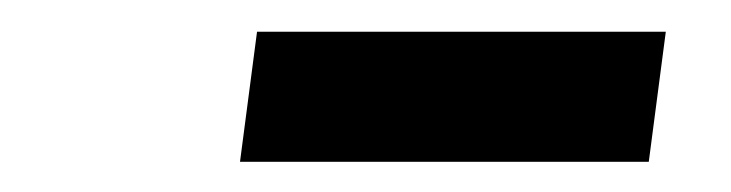

<svg xmlns="http://www.w3.org/2000/svg" viewBox="-20 -754 472 124"><path d="M146 -733.5H410L399 -649.5H135Z"/></svg>

Font: Merriweather 24pt SemiBold
Style: Italic
Weight: 600
Italic angle: -7.8°
Version: Version 2.101